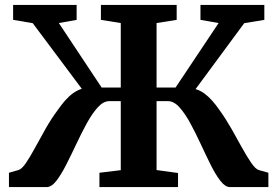

<svg xmlns="http://www.w3.org/2000/svg" viewBox="-20 -763 1131 783"><path d="M16.5 0V-58.5L55 -69.5Q69 -73.5 86 -98.5Q103 -123.5 123 -160.5Q143 -197.5 166.2 -238.5Q189.5 -279.5 216 -315Q231 -336.5 246.2 -353.8Q261.5 -371 278.2 -383Q295 -395 313.5 -401L113.5 -668.5L33.5 -682V-743H292.5V-682L220 -669L394.5 -406H472.5V-669L391.5 -682V-743H700.5V-682L618.5 -669V-406H696L871.5 -669L797.5 -682V-743H1058V-682L976 -668.5L777.5 -399.5Q796 -394.5 812.8 -382.2Q829.5 -370 844.8 -353Q860 -336 874.5 -315Q900.5 -279 923.8 -238Q947 -197 967.2 -160.2Q987.5 -123.5 1004.8 -98.5Q1022 -73.5 1035.5 -69.5L1074.5 -58.5V0H918Q898.5 0 878.8 -25.5Q859 -51 839.2 -90.8Q819.5 -130.5 798.8 -175.2Q778 -220 756.5 -259.8Q735 -299.5 712.2 -325Q689.5 -350.5 665 -350.5H618.5V-69.5L706 -57.5V0H385.5V-58.5L472.5 -69V-350.5H425.5Q401.5 -350.5 378.5 -325Q355.5 -299.5 333.8 -259.8Q312 -220 291 -175.2Q270 -130.5 249.8 -90.8Q229.5 -51 209.8 -25.5Q190 0 170 0Z"/></svg>

Font: Merriweather 24pt
Style: Bold
Weight: 700
Designer: Eben Sorkin
Foundry: Eben Sorkin
Version: Version 2.100